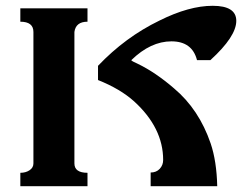

<svg xmlns="http://www.w3.org/2000/svg" viewBox="-20 -639 860 659"><path d="M49.8 -45.9Q68.4 -45.9 81.5 -54.7Q94.7 -63.5 94.7 -78.1V-529.3Q94.7 -564.5 49.8 -564.5V-610.4H280.3V-564.5Q240.2 -564.5 235.4 -529.3V-78.1Q235.4 -45.9 280.3 -45.9V0H49.8ZM791 -567.4Q791 -513.7 702.1 -432.6H656.2Q639.6 -497.1 568.4 -497.1Q497.1 -497.1 430.7 -432.6Q430.7 -429.7 453.1 -419.9Q513.7 -390.6 577.1 -335.9Q663.1 -263.7 703.1 -146.5Q723.6 -85.9 725.6 0H497.1V-46.9Q516.6 -46.9 528.3 -59.6Q540 -72.3 540 -89.8Q540 -200.2 440.4 -291Q392.6 -334 316.4 -364.3V-413.1Q410.2 -511.7 527.3 -568.4Q628.9 -619.1 710 -619.1Q791 -619.1 791 -567.4Z"/></svg>

Font: Menaion Unicode
Style: Regular
Weight: 400
Designer: Aleksandr Andreev
Foundry: Ponomar Technologies, Inc.
Version: 2.0